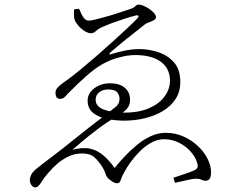

<svg xmlns="http://www.w3.org/2000/svg" viewBox="-20 -768 1040 837"><path d="M133 49Q125 49 117.5 39.5Q110 30 110 14Q110 9 115 -4Q120 -17 143 -36Q155 -45 179.5 -64Q204 -83 233 -105Q262 -127 285 -146Q328 -181 365.5 -210Q403 -239 437 -265Q471 -291 486 -303.5Q501 -316 501 -337Q501 -354 490.5 -366Q480 -378 451 -378Q429 -378 413 -366Q397 -354 397 -333Q397 -304 432 -290.5Q467 -277 521 -277Q587 -277 631.5 -297Q676 -317 698.5 -349Q721 -381 721 -416Q721 -469 681.5 -498.5Q642 -528 569 -528Q537 -528 496.5 -517Q456 -506 421 -485Q393 -469 355.5 -436Q318 -403 273 -357Q269 -351 261 -344Q253 -337 241 -337Q234 -337 228 -342.5Q222 -348 222 -365Q222 -373 226.5 -380Q231 -387 241.5 -396Q252 -405 271 -418Q296 -436 330 -464Q364 -492 401.5 -524.5Q439 -557 473.5 -588.5Q508 -620 536 -646Q564 -672 578 -687Q586 -695 583.5 -699Q581 -703 570 -700Q547 -694 520.5 -685.5Q494 -677 468.5 -667.5Q443 -658 421 -648Q409 -643 398.5 -633Q388 -623 377 -623Q365 -623 350 -632Q335 -641 323 -654.5Q311 -668 306 -680Q303 -688 302.5 -701Q302 -714 303 -727L324 -730Q328 -724 333 -711.5Q338 -699 346.5 -688.5Q355 -678 368 -678Q377 -678 400.5 -684Q424 -690 452 -698Q480 -706 505 -714.5Q530 -723 543 -727Q564 -734 570 -741Q576 -748 585 -748Q594 -748 606.5 -742.5Q619 -737 631.5 -728.5Q644 -720 652 -710.5Q660 -701 660 -693Q660 -685 651 -680Q642 -675 630.5 -671Q619 -667 612 -662Q590 -644 568.5 -627.5Q547 -611 528.5 -596Q510 -581 493.5 -567Q477 -553 463 -541Q456 -535 457 -532Q458 -529 468 -533Q492 -541 525 -547.5Q558 -554 588 -554Q629 -554 670 -540.5Q711 -527 738.5 -496Q766 -465 766 -411Q766 -368 745.5 -336.5Q725 -305 690 -284Q655 -263 611.5 -252.5Q568 -242 521 -242Q486 -242 449 -249Q412 -256 387 -275Q362 -294 362 -330Q362 -351 375.5 -368Q389 -385 411 -395Q433 -405 460 -405Q501 -405 524 -385.5Q547 -366 547 -334Q547 -317 540.5 -304.5Q534 -292 520.5 -281.5Q507 -271 486 -259Q444 -234 405 -204.5Q366 -175 337 -150.5Q308 -126 296 -115Q341 -127 372.5 -120Q404 -113 429.5 -91.5Q455 -70 480 -36Q498 -59 522.5 -85Q547 -111 575.5 -135Q604 -159 636.5 -174Q669 -189 703 -189Q743 -189 778.5 -173.5Q814 -158 841.5 -132.5Q869 -107 884.5 -76.5Q900 -46 900 -17Q900 2 894 11Q888 20 876 20Q869 20 863.5 17.5Q858 15 851.5 13Q845 11 835 11Q822 11 798.5 16.5Q775 22 743 29L736 7Q768 -4 790.5 -11.5Q813 -19 826 -25Q837 -30 840.5 -37Q844 -44 839 -60Q831 -85 810.5 -108Q790 -131 760 -146Q730 -161 695 -161Q667 -161 641 -147Q615 -133 592 -110.5Q569 -88 551 -63.5Q533 -39 522 -18Q511 1 506.5 16Q502 31 491 31Q481 31 469 23Q457 15 450 8Q444 1 442 -5Q440 -11 436.5 -20Q433 -29 423 -45Q410 -65 392 -82Q374 -99 338 -99Q307 -99 282 -87.5Q257 -76 234 -58Q209 -36 190 -14Q171 8 159 28Q155 35 148 42Q141 49 133 49Z"/></svg>

Font: Noto Serif KR ExtraLight
Style: Regular
Weight: 200
Designer: Ryoko NISHIZUKA 西塚涼子 (kana & ideographs); Frank Grießhammer (Latin, Greek & Cyrillic); Wenlong ZHANG 张文龙 (bopomofo); San
Foundry: Adobe
Version: Version 2.002-H1;hotconv 1.1.0;makeotfexe 2.6.0